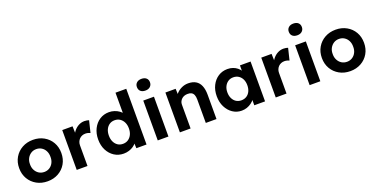

<svg xmlns="http://www.w3.org/2000/svg" viewBox="-22 -1589 4698 2396"><g transform="rotate(-20 2326.5 -391.0)"><path d="M36 -265Q36 -345 72.5 -407Q109 -469 172.5 -504.5Q236 -540 317 -540Q397 -540 460.5 -504.5Q524 -469 560 -407Q596 -345 596 -265Q596 -185 560 -123Q524 -61 460.5 -25.5Q397 10 317 10Q236 10 172.5 -25.5Q109 -61 72.5 -123Q36 -185 36 -265ZM452 -265Q453 -309 435.5 -343.5Q418 -378 387 -397.5Q356 -417 317 -417Q277 -417 246 -397Q215 -377 197 -343Q179 -309 180 -265Q179 -222 197 -187.5Q215 -153 246 -133.5Q277 -114 317 -114Q356 -114 387 -133.5Q418 -153 435.5 -187.5Q453 -222 452 -265Z M704 0V-529H841L846 -359L822 -394Q834 -435 861 -468.5Q888 -502 924.5 -521Q961 -540 1001 -540Q1018 -540 1034 -537Q1050 -534 1061 -530L1023 -374Q1012 -380 994.5 -384.5Q977 -389 959 -389Q935 -389 914.5 -380.5Q894 -372 879 -356.5Q864 -341 855.5 -320Q847 -299 847 -274V0Z M1085 -265Q1085 -344 1116.5 -406.5Q1148 -469 1202.5 -504.5Q1257 -540 1327 -540Q1364 -540 1398.5 -528.5Q1433 -517 1460.5 -497Q1488 -477 1505 -452.5Q1522 -428 1524 -402L1488 -395V-740H1631V0H1496L1490 -122L1518 -119Q1516 -94 1500 -71Q1484 -48 1457.5 -29.5Q1431 -11 1397.5 -0.5Q1364 10 1327 10Q1257 10 1202.5 -25.5Q1148 -61 1116.5 -122.5Q1085 -184 1085 -265ZM1493 -265Q1493 -311 1476 -346Q1459 -381 1429 -401Q1399 -421 1359 -421Q1319 -421 1289.5 -401Q1260 -381 1243.5 -346Q1227 -311 1227 -265Q1227 -218 1243.5 -183Q1260 -148 1289.5 -128Q1319 -108 1359 -108Q1399 -108 1429 -128Q1459 -148 1476 -183Q1493 -218 1493 -265Z M1780 0V-529H1922V0ZM1763 -715Q1763 -749 1786.5 -770.5Q1810 -792 1850 -792Q1891 -792 1914 -771.5Q1937 -751 1937 -715Q1937 -681 1913.5 -659Q1890 -637 1850 -637Q1809 -637 1786 -657.5Q1763 -678 1763 -715Z M2074 -529H2210L2214 -421L2186 -409Q2197 -445 2225.5 -474.5Q2254 -504 2294 -522Q2334 -540 2378 -540Q2438 -540 2478.5 -516Q2519 -492 2539.5 -443.5Q2560 -395 2560 -324V0H2418V-313Q2418 -349 2408 -373Q2398 -397 2377.5 -408Q2357 -419 2327 -418Q2303 -418 2282.5 -410.5Q2262 -403 2247.5 -389Q2233 -375 2224.5 -357Q2216 -339 2216 -318V0H2146Q2123 0 2105 0Q2087 0 2074 0Z M2660 -266Q2660 -346 2691.5 -408Q2723 -470 2777 -505Q2831 -540 2900 -540Q2939 -540 2971.5 -528.5Q3004 -517 3028.5 -497Q3053 -477 3070 -451Q3087 -425 3094 -395L3064 -400V-529H3205V0H3062V-127L3094 -130Q3086 -102 3068 -77Q3050 -52 3023.5 -32.5Q2997 -13 2964 -1.5Q2931 10 2894 10Q2828 10 2775 -26Q2722 -62 2691 -124Q2660 -186 2660 -266ZM3066 -266Q3066 -311 3049.5 -345Q3033 -379 3003 -398.5Q2973 -418 2933 -418Q2894 -418 2864.5 -398.5Q2835 -379 2818 -345Q2801 -311 2801 -266Q2801 -220 2818 -185.5Q2835 -151 2864.5 -132Q2894 -113 2933 -113Q2973 -113 3003 -132Q3033 -151 3049.5 -185.5Q3066 -220 3066 -266Z M3347 0V-529H3484L3489 -359L3465 -394Q3477 -435 3504 -468.5Q3531 -502 3567.5 -521Q3604 -540 3644 -540Q3661 -540 3677 -537Q3693 -534 3704 -530L3666 -374Q3655 -380 3637.5 -384.5Q3620 -389 3602 -389Q3578 -389 3557.5 -380.5Q3537 -372 3522 -356.5Q3507 -341 3498.5 -320Q3490 -299 3490 -274V0Z M3797 0V-529H3939V0ZM3780 -715Q3780 -749 3803.5 -770.5Q3827 -792 3867 -792Q3908 -792 3931 -771.5Q3954 -751 3954 -715Q3954 -681 3930.5 -659Q3907 -637 3867 -637Q3826 -637 3803 -657.5Q3780 -678 3780 -715Z M4056 -265Q4056 -345 4092.5 -407Q4129 -469 4192.5 -504.5Q4256 -540 4337 -540Q4417 -540 4480.5 -504.5Q4544 -469 4580 -407Q4616 -345 4616 -265Q4616 -185 4580 -123Q4544 -61 4480.5 -25.5Q4417 10 4337 10Q4256 10 4192.5 -25.5Q4129 -61 4092.5 -123Q4056 -185 4056 -265ZM4472 -265Q4473 -309 4455.5 -343.5Q4438 -378 4407 -397.5Q4376 -417 4337 -417Q4297 -417 4266 -397Q4235 -377 4217 -343Q4199 -309 4200 -265Q4199 -222 4217 -187.5Q4235 -153 4266 -133.5Q4297 -114 4337 -114Q4376 -114 4407 -133.5Q4438 -153 4455.5 -187.5Q4473 -222 4472 -265Z"/></g></svg>

Font: Mach SemiBold
Style: Regular
Weight: 600
Version: Version 1.002